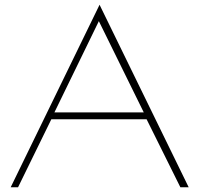

<svg xmlns="http://www.w3.org/2000/svg" viewBox="-20 -788 839 808"><path d="M399 -768 774 0H739L597 -286H196L56 0H25ZM396 -699 209 -315H585Z"/></svg>

Font: Poiret One
Style: Regular
Weight: 400
Designer: Denis Masharov
Foundry: Denis Masharov
Version: Version 1.001